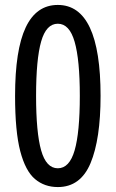

<svg xmlns="http://www.w3.org/2000/svg" viewBox="-20 -745 469 777"><path d="M214 12Q160 12 121.5 -20.5Q83 -53 62 -133Q41 -213 41 -357Q41 -543 84 -634Q127 -725 214 -725Q387 -725 387 -357Q387 -182 346.5 -85Q306 12 214 12ZM214 -64Q261 -64 282 -136.5Q303 -209 303 -357Q303 -503 282 -576Q261 -649 214 -649Q167 -649 146.5 -577Q126 -505 126 -357Q126 -209 146.5 -136.5Q167 -64 214 -64Z"/></svg>

Font: Noto Sans Tamil ExtraCondensed
Style: Regular
Weight: 400
Width: 2
Designer: Jelle Bosma - Monotype Design Team
Foundry: Monotype Imaging Inc.
Version: Version 2.004; ttfautohint (v1.8.4.7-5d5b)